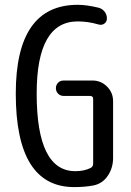

<svg xmlns="http://www.w3.org/2000/svg" viewBox="-20 -760 540 790"><path d="M285.2 9.8Q44.9 9.8 44.9 -375Q44.9 -740.2 299.8 -740.2Q335.9 -740.2 384.8 -728.5Q400.4 -724.6 410.2 -712.4Q419.9 -700.2 419.9 -683.6Q419.9 -670.9 409.7 -663.1Q399.4 -655.3 385.7 -659.2Q342.8 -671.9 299.8 -671.9Q130.9 -671.9 130.9 -375Q130.9 -55.7 290 -55.7Q327.1 -55.7 353.5 -69.3Q362.3 -74.2 363.3 -85V-353.5Q363.3 -364.3 351.6 -365.2H242.2Q228.5 -365.2 219.2 -374.5Q210 -383.8 210 -397Q210 -410.2 218.8 -419.4Q227.5 -428.7 242.2 -428.7H360.4Q395.5 -428.7 420.4 -403.8Q445.3 -378.9 445.3 -343.8V-110.4Q445.3 -69.3 423.8 -37.1Q402.3 -4.9 365.2 2.9Q330.1 9.8 285.2 9.8Z"/></svg>

Font: Rounded-X Mgen+ 1mn regular
Style: Regular
Weight: 400
Designer: [Source Han Sans]
Ryoko NISHIZUKA  (kana & ideographs); Paul D. Hunt (Latin, Greek & Cyrillic); Wenlong ZHANG  (bopomofo
Version: Version 1.059.20150602